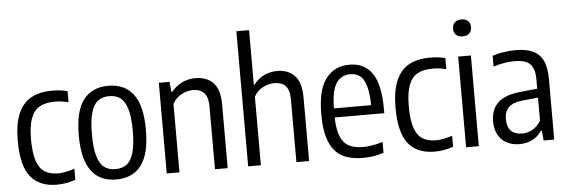

<svg xmlns="http://www.w3.org/2000/svg" viewBox="-51 -971 3384 1144"><g transform="rotate(-5 1641.0 -399.0)"><path d="M37.5 -271Q37.5 -372 64.2 -433.8Q91 -495.5 141.8 -523.2Q192.5 -551 268.5 -551Q317 -551 359 -540.5V-474Q317.5 -484.5 280 -484.5Q222.5 -484.5 187.2 -465Q152 -445.5 134.5 -399.5Q117 -353.5 117 -273.5Q117 -191.5 133 -144.2Q149 -97 180.5 -77Q212 -57 261.5 -57Q302.5 -57 359 -76V-10Q303.5 9.5 247 9.5Q143 9.5 90.2 -56.5Q37.5 -122.5 37.5 -271Z M402.5 -270.5Q402.5 -417 454.2 -484Q506 -551 603.5 -551Q699.5 -551 751.8 -483.5Q804 -416 804 -271Q804 -125 752.2 -57.8Q700.5 9.5 603.5 9.5Q402.5 9.5 402.5 -270.5ZM725.5 -269Q725.5 -353 711 -401.5Q696.5 -450 669.8 -469.5Q643 -489 603.5 -489Q563.5 -489 536.8 -469.8Q510 -450.5 495.5 -402.8Q481 -355 481 -272.5Q481 -188.5 495.5 -140Q510 -91.5 536.8 -72Q563.5 -52.5 603.5 -52.5Q643.5 -52.5 670 -72Q696.5 -91.5 711 -139Q725.5 -186.5 725.5 -269Z M905 -542.5H969L975 -482H980Q1007.5 -515.5 1044 -533.2Q1080.5 -551 1124 -551Q1191.5 -551 1230.5 -510.8Q1269.5 -470.5 1269.5 -379V0H1193.5V-374.5Q1193.5 -432 1170 -456.8Q1146.5 -481.5 1103 -481.5Q1069.5 -481.5 1035.8 -464Q1002 -446.5 981 -410V0H905Z M1392 -808H1468V-482H1472.5Q1499 -516.5 1534.8 -533.8Q1570.5 -551 1614 -551Q1679.5 -551 1718 -510.2Q1756.5 -469.5 1756.5 -377V0H1680.5V-373.5Q1680.5 -432 1657 -456.2Q1633.5 -480.5 1590 -480.5Q1557 -480.5 1522.8 -463.5Q1488.5 -446.5 1468 -410V0H1392Z M2227.5 -245H1931Q1932.5 -173.5 1949.5 -132Q1966.5 -90.5 2000 -72.8Q2033.5 -55 2087 -55Q2135 -55 2202.5 -75V-10Q2169 0.5 2139.5 5Q2110 9.5 2079 9.5Q2001.5 9.5 1952 -18.2Q1902.5 -46 1877.8 -108Q1853 -170 1853 -272Q1853 -415.5 1904 -483.2Q1955 -551 2046 -551Q2134.5 -551 2181 -484Q2227.5 -417 2227.5 -270.5ZM1931 -299.5H2153.5Q2152.5 -373.5 2139.2 -416.5Q2126 -459.5 2102.8 -476.8Q2079.5 -494 2045.5 -494Q1992 -494 1962.2 -450.8Q1932.5 -407.5 1931 -299.5Z M2297 -271Q2297 -372 2323.8 -433.8Q2350.5 -495.5 2401.2 -523.2Q2452 -551 2528 -551Q2576.5 -551 2618.5 -540.5V-474Q2577 -484.5 2539.5 -484.5Q2482 -484.5 2446.8 -465Q2411.5 -445.5 2394 -399.5Q2376.5 -353.5 2376.5 -273.5Q2376.5 -191.5 2392.5 -144.2Q2408.5 -97 2440 -77Q2471.5 -57 2521 -57Q2562 -57 2618.5 -76V-10Q2563 9.5 2506.5 9.5Q2402.5 9.5 2349.8 -56.5Q2297 -122.5 2297 -271Z M2695.5 0V-542.5H2771.5V0ZM2679.5 -710.5Q2679.5 -734 2693.8 -747.8Q2708 -761.5 2733.5 -761.5Q2759 -761.5 2773 -747.8Q2787 -734 2787 -710.5Q2787 -687 2773 -673.5Q2759 -660 2733.5 -660Q2708 -660 2693.8 -673.5Q2679.5 -687 2679.5 -710.5Z M3222.5 -362.5V0H3159L3153.5 -59.5H3148.5Q3126 -25.5 3091.8 -8.2Q3057.5 9 3015 9Q2971.5 9 2938.5 -8.5Q2905.5 -26 2887.2 -59.2Q2869 -92.5 2869 -138.5Q2869 -211.5 2912.5 -251.8Q2956 -292 3047.5 -300.5L3148 -311V-366Q3148 -412 3134.8 -438.2Q3121.5 -464.5 3095.5 -475.2Q3069.5 -486 3027 -486Q2998.5 -486 2965.2 -480.8Q2932 -475.5 2900.5 -464.5V-529.5Q2929.5 -539.5 2967.2 -545.2Q3005 -551 3038 -551Q3101 -551 3141.2 -533Q3181.5 -515 3202 -473.8Q3222.5 -432.5 3222.5 -362.5ZM3148 -119V-257.5L3053 -248Q2998.5 -242.5 2972.2 -217.5Q2946 -192.5 2946 -147Q2946 -99.5 2969.2 -76Q2992.5 -52.5 3036 -52.5Q3067 -52.5 3096.2 -68Q3125.5 -83.5 3148 -119Z"/></g></svg>

Font: Encode Sans Condensed
Style: Regular
Weight: 400
Width: 3
Designer: Multiple Designers
Foundry: Impallari Type
Version: Version 2.000